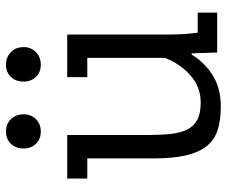

<svg xmlns="http://www.w3.org/2000/svg" viewBox="-78 -666 756 640"><g transform="rotate(-90 300.0 -346.0)"><path d="M363 -500H505V-159Q505 -110 511 -65H578V0H445L442 -85H438Q412 -42 369 -15Q326 12 265 12Q219 12 186.5 1.5Q154 -9 133 -35Q112 -61 102 -104.5Q92 -148 92 -213V-433H25V-500H170V-229Q170 -188 173.5 -155.5Q177 -123 188 -100.5Q199 -78 220.5 -66.5Q242 -55 278 -55Q330 -55 368.5 -89Q407 -123 427 -174V-433H363ZM125 -645Q125 -671 140.5 -687.5Q156 -704 182 -704Q207 -704 223 -687.5Q239 -671 239 -645Q239 -621 223 -604.5Q207 -588 182 -588Q156 -588 140.5 -604.5Q125 -621 125 -645ZM348 -645Q348 -671 363.5 -687.5Q379 -704 404 -704Q430 -704 446.5 -687.5Q463 -671 463 -645Q463 -621 446.5 -604.5Q430 -588 404 -588Q379 -588 363.5 -604.5Q348 -621 348 -645Z"/></g></svg>

Font: PT Mono
Style: Regular
Weight: 400
Monospace: yes
Designer: A.Korolkova, I.Chaeva
Foundry: ParaType Ltd
Version: Version 1.001W OFL